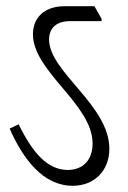

<svg xmlns="http://www.w3.org/2000/svg" viewBox="-20 -643 412 618"><path d="M214 -45C284 -45 332 -94 332 -164C332 -305 138 -411 138 -516C138 -553 162 -575 206 -575H307V-582L284 -623H188C123 -623 86 -586 86 -533C86 -412 278 -308 278 -181C278 -129 248 -96 198 -96C133 -96 85 -151 40 -243L11 -229C55 -130 119 -45 214 -45Z"/></svg>

Font: Noto Serif Devanagari Condensed Light
Style: Regular
Weight: 300
Width: 3
Designer: Universal Thirst, Indian Type Foundry and the Monotype Design Team
Foundry: Monotype Imaging Inc.
Version: Version 2.004